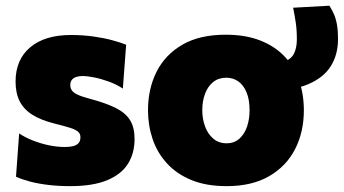

<svg xmlns="http://www.w3.org/2000/svg" viewBox="-20 -637 1204 672"><path d="M225.5 14.5Q184 14.5 148.8 10.2Q113.5 6 85.2 -1.5Q57 -9 36 -18.5L47 -170Q68.5 -155.5 96.2 -144.8Q124 -134 152.8 -128.2Q181.5 -122.5 207 -122.5Q223.5 -122.5 235.8 -125.5Q248 -128.5 254.8 -136Q261.5 -143.5 261.5 -157Q261.5 -169 253 -176.2Q244.5 -183.5 224.8 -189.8Q205 -196 171 -204.5Q123 -216.5 93 -235.5Q63 -254.5 48.8 -282.8Q34.5 -311 34.5 -351.5Q34.5 -428 85.5 -471.2Q136.5 -514.5 228 -514.5Q269 -514.5 305.5 -509.5Q342 -504.5 371.8 -496.5Q401.5 -488.5 421.5 -480.5L410 -327Q387 -342 360 -351.8Q333 -361.5 308.8 -366.2Q284.5 -371 270 -371Q257 -371 247 -367.8Q237 -364.5 231.5 -357.5Q226 -350.5 226 -339.5Q226 -329 231.5 -320.8Q237 -312.5 252 -305.5Q267 -298.5 295.5 -291Q352 -276 386.2 -258.5Q420.5 -241 435.8 -215.5Q451 -190 451 -150.5Q451 -101 428 -64Q405 -27 355 -6.2Q305 14.5 225.5 14.5Z M773.5 14.5Q701.5 14.5 649.5 -7Q597.5 -28.5 563.8 -65.8Q530 -103 514 -150.8Q498 -198.5 498 -251Q498 -326 528 -385.8Q558 -445.5 618.2 -480.5Q678.5 -515.5 769.5 -515.5Q839.5 -515.5 891 -495.2Q942.5 -475 976.5 -438.8Q1010.5 -402.5 1027 -354.5Q1043.5 -306.5 1043.5 -251Q1043.5 -175 1012.8 -115Q982 -55 921.8 -20.2Q861.5 14.5 773.5 14.5ZM773 -135.5Q800 -135.5 818 -151.8Q836 -168 844.8 -194.2Q853.5 -220.5 853.5 -251Q853.5 -288 843 -313.5Q832.5 -339 814.2 -352Q796 -365 772 -365Q745 -365 726.2 -350Q707.5 -335 697.8 -309.2Q688 -283.5 688 -251Q688 -220.5 697.8 -194.2Q707.5 -168 726.5 -151.8Q745.5 -135.5 773 -135.5ZM918 -319 898.5 -410.5Q949.5 -410.5 975.2 -421Q1001 -431.5 1010 -451.5Q1019 -471.5 1019 -499.5Q1019 -533 1015 -559Q1011 -585 1006 -610L1133 -617Q1140.5 -605 1147.5 -590.2Q1154.5 -575.5 1158.8 -554Q1163 -532.5 1163 -499.5Q1163 -446 1137.8 -405.5Q1112.5 -365 1058.2 -342Q1004 -319 918 -319Z"/></svg>

Font: Commissioner Thin ExtraBold
Style: Regular
Weight: 800
Version: Version 1.000